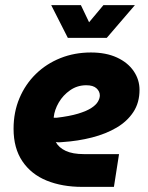

<svg xmlns="http://www.w3.org/2000/svg" viewBox="-20 -730 578 750"><path d="M301 0Q223 0 162.5 -24.5Q102 -49 67.5 -100Q33 -151 33 -227Q33 -292 56 -346.5Q79 -401 120 -441Q161 -481 216 -503Q271 -525 335 -525Q394 -525 436.5 -505.5Q479 -486 502 -452.5Q525 -419 525 -379Q525 -329 501 -292.5Q477 -256 435.5 -231.5Q394 -207 339.5 -193Q285 -179 224 -175Q216 -174 210 -174Q204 -174 198 -175Q210 -153 237 -140.5Q264 -128 308 -128H445L425 0ZM190 -270Q192 -270 194.5 -270Q197 -270 201 -270Q252 -276 285 -286Q318 -296 336.5 -308Q355 -320 362.5 -333Q370 -346 370 -357Q370 -373 357 -385Q344 -397 317 -397Q282 -397 254 -377.5Q226 -358 209.5 -329.5Q193 -301 190 -273Q190 -272 190 -271.5Q190 -271 190 -270ZM245 -582 180 -710H296L328 -643L384 -710H507L397 -582Z"/></svg>

Font: MuseoModerno
Style: Bold Italic
Weight: 700
Italic angle: -9°
Designer: Pablo Cosgaya, Héctor Gatti, Marcela Romero, and the Authors of The MuseoModerno Project.
Foundry: Omnibus-Type Team
Version: Version 1.003